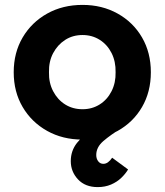

<svg xmlns="http://www.w3.org/2000/svg" viewBox="-20 -560 673 784"><path d="M269 98Q269 56 294 24Q319 -8 363 -34.5Q407 -61 463 -87L481 -40Q431 -9 402 16Q373 41 373 73Q373 88 381 98.5Q389 109 402 109Q412 109 421 102.5Q430 96 438 84L503 132Q493 149 475.5 166Q458 183 433.5 193.5Q409 204 379 204Q328 204 298.5 172.5Q269 141 269 98ZM36 -265Q36 -345 72.5 -407Q109 -469 172.5 -504.5Q236 -540 317 -540Q397 -540 460.5 -504.5Q524 -469 560 -407Q596 -345 596 -265Q596 -185 560 -123Q524 -61 460.5 -25.5Q397 10 317 10Q236 10 172.5 -25.5Q109 -61 72.5 -123Q36 -185 36 -265ZM452 -265Q453 -309 435.5 -343.5Q418 -378 387 -397.5Q356 -417 317 -417Q277 -417 246 -397Q215 -377 197 -343Q179 -309 180 -265Q179 -222 197 -187.5Q215 -153 246 -133.5Q277 -114 317 -114Q356 -114 387 -133.5Q418 -153 435.5 -187.5Q453 -222 452 -265Z"/></svg>

Font: Our Lexend SemiBold
Style: Regular
Weight: 600
Designer: Bonnie Shaver-Troup, Thomas Jockin
Foundry: Lexend
Version: Version 1.007